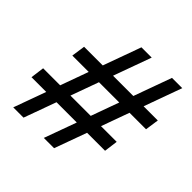

<svg xmlns="http://www.w3.org/2000/svg" viewBox="-180 -850 1004 1004"><g transform="rotate(45 322.0 -348.0)"><path d="M612 -696H536L460 -486H310L386 -696H310L234 -486H96L85 -410H206L150 -255H24L14 -179H123L58 0H134L199 -179H349L284 0H360L425 -179H558L568 -255H452L508 -410H630L641 -486H536ZM432 -410 376 -255H226L282 -410Z"/></g></svg>

Font: Chivo
Style: Italic
Weight: 400
Italic angle: -8°
Designer: Hector Gatti
Foundry: Omnibus-Type
Version: Version 1.003;PS 001.003;hotconv 1.0.70;makeotf.lib2.5.58329